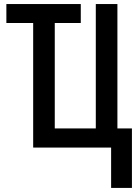

<svg xmlns="http://www.w3.org/2000/svg" viewBox="-20 -734 698 955"><path d="M532.7 200.7V0H145V-619.6H11.7V-713.9H381.8V-619.6H252.4V-95.2H456.5V-713.9H564V-95.2H636.2V200.7Z"/></svg>

Font: Open Sans Condensed SemiBold
Style: Regular
Weight: 600
Width: 3
Designer: Monotype Design Team
Foundry: Monotype Imaging Inc.
Version: Version 3.000; ttfautohint (v1.8.4)